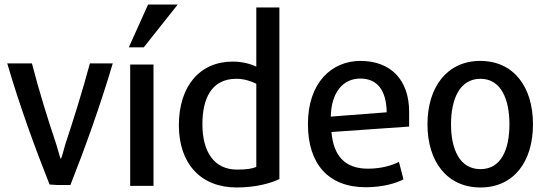

<svg xmlns="http://www.w3.org/2000/svg" viewBox="-20 -813 2419 848"><path d="M478 -533C421 -341 355 -158 291 4H231C226 3 204 3 199 2C135 -159 68 -342 12 -533H121C151 -416 191 -287 229 -174C238 -145 244 -120 248 -111C253 -115 259 -144 268 -174C306 -289 346 -417 377 -533Z M615 -604H549L634 -793H765ZM658 -528V8H555V-528Z M1214 -22C1176 -4 1111 15 1025 15C866 15 770 -91 770 -260C770 -432 862 -541 1008 -541C1051 -541 1088 -530 1112 -519V-780H1214ZM1112 -76V-443C1092 -453 1061 -465 1024 -465C912 -465 874 -375 874 -264C874 -142 926 -64 1027 -64C1069 -64 1095 -68 1112 -76Z M1787 -254 1444 -230C1453 -124 1504 -68 1605 -68C1668 -68 1714 -84 1742 -98L1762 -21C1731 -4 1670 14 1596 14C1429 14 1340 -90 1340 -265C1340 -448 1445 -544 1572 -544C1705 -544 1787 -461 1787 -319ZM1688 -317C1686 -418 1644 -466 1571 -466C1495 -466 1443 -405 1441 -298Z M2334 -264C2334 -100 2250 15 2102 15C1954 15 1868 -100 1868 -264C1868 -429 1955 -544 2101 -544C2249 -544 2334 -429 2334 -264ZM2230 -264C2230 -373 2194 -465 2102 -465C2009 -465 1972 -373 1972 -264C1972 -154 2010 -66 2102 -66C2194 -66 2230 -154 2230 -264Z"/></svg>

Font: Repo Medium
Style: Regular
Weight: 500
Designer: Stefan Peev
Foundry: Context Ltd
Version: Version 1.502